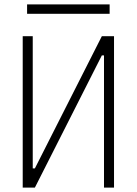

<svg xmlns="http://www.w3.org/2000/svg" viewBox="-20 -859 626 879"><path d="M84 0V-693.4H129.9V-87.9H139.6L446.3 -693.4H502V0H456.1V-605.5H446.3L139.6 0ZM104 -795.9V-838.9H481.9V-795.9Z"/></svg>

Font: Cascadia Mono ExtraLight
Style: Regular
Weight: 200
Monospace: yes
Designer: Aaron Bell
Foundry: Saja Typeworks
Version: Version 2404.023; ttfautohint (v1.8.4)